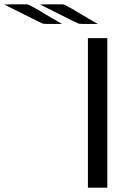

<svg xmlns="http://www.w3.org/2000/svg" viewBox="-314 -871 612 891"><path d="M-294 -850 -264 -851H-196Q-193 -851 -191 -851Q-189 -851 -186.5 -850.5Q-184 -850 -180.5 -848.5Q-177 -847 -173 -845Q-169 -843 -162 -839Q-155 -835 -147.5 -831Q-140 -827 -127.5 -819.5Q-115 -812 -102 -804Q-89 -796 -68 -784Q-47 -772 -26 -760H-99L-114 -761L-136 -771ZM-128 -850 -98 -851H-30Q-27 -851 -25 -851Q-23 -851 -20.5 -850.5Q-18 -850 -14.5 -848.5Q-11 -847 -7 -845Q-3 -843 4 -839Q11 -835 18.5 -831Q26 -827 38.5 -819.5Q51 -812 64 -804Q77 -796 98 -784Q119 -772 140 -760H67L52 -761L30 -771ZM94 0V-694H184V0Z"/></svg>

Font: CMU Sans Serif
Style: Medium
Weight: 500
Version: Version 0.7.0